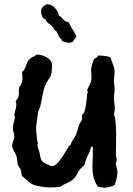

<svg xmlns="http://www.w3.org/2000/svg" viewBox="-20 -806 610 883"><path d="M520 -15C520 6 514 26 507 45C492 53 475 57 458 57C449 57 439 55 430 52C410 23 405 -7 405 -41C405 -66 408 -92 407 -117V-132C395 -133 397 -120 394 -113C388 -99 381 -85 375 -71C372 -64 372 -55 368 -48C365 -43 357 -37 352 -32C344 -24 338 -13 333 -3C317 24 303 30 275 42C269 44 264 50 259 52C243 56 220 56 204 56C187 56 145 49 130 42C114 35 96 14 81 3C78 -6 78 -16 75 -26C72 -34 65 -40 62 -48C58 -62 60 -77 55 -90C50 -106 36 -120 36 -136C36 -151 46 -164 46 -179C46 -192 39 -203 39 -216C39 -234 47 -250 49 -268C47 -269 46 -272 46 -274C46 -290 55 -306 55 -323C55 -329 54 -334 52 -339C54 -347 63 -353 65 -361C69 -375 65 -389 68 -403C71 -412 79 -419 81 -429C85 -444 83 -459 81 -474C110 -500 92 -529 139 -548C143 -550 145 -555 150 -555C176 -555 219 -538 219 -508C219 -438 206 -457 188 -413C176 -383 173 -347 165 -316C163 -307 157 -299 155 -290L146 -222C146 -201 149 -176 152 -155C153 -151 155 -150 155 -145C155 -143 152 -142 152 -139C152 -133 160 -111 162 -103C168 -77 164 -64 194 -52C202 -48 211 -42 220 -42C247 -42 280 -108 294 -129C296 -138 308 -137 307 -148C313 -162 324 -173 330 -187C339 -211 339 -230 355 -251C360 -258 357 -266 357 -272C357 -275 358 -278 359 -280L365 -284C375 -305 379 -350 381 -374C382 -378 385 -380 384 -384C382 -385 381 -387 381 -390C381 -400 401 -422 401 -449C401 -461 399 -473 399 -485C399 -496 408 -527 413 -535C432 -543 427 -548 433 -551C450 -549 472 -550 488 -542C494 -520 507 -500 507 -476C507 -463 504 -449 504 -435C504 -422 507 -410 507 -397C507 -382 504 -368 504 -354C504 -338 508 -322 508 -306C508 -299 507 -291 504 -284C519 -234 513 -150 513 -95C513 -86 517 -76 517 -68C515 -64 513 -59 513 -55C513 -42 520 -29 520 -15ZM169 -749C169 -742 176 -724 181 -720C184 -719 187 -720 189 -718C193 -701 212 -694 223 -682C226 -678 227 -673 230 -669C233 -666 238 -664 240 -661C247 -652 248 -639 256 -631L261 -627C264 -624 263 -620 266 -617C270 -615 291 -609 296 -609C300 -609 305 -610 310 -612C319 -612 317 -623 323 -625C326 -631 331 -633 331 -640C320 -663 305 -683 295 -705C271 -705 269 -727 251 -734C247 -758 225 -786 199 -786C196 -786 194 -786 192 -785C176 -773 169 -774 169 -749Z"/></svg>

Font: Margarine
Style: Regular
Weight: 400
Designer: Astigmatic (AOETI)
Foundry: Astigmatic (AOETI)
Version: Version 1.000